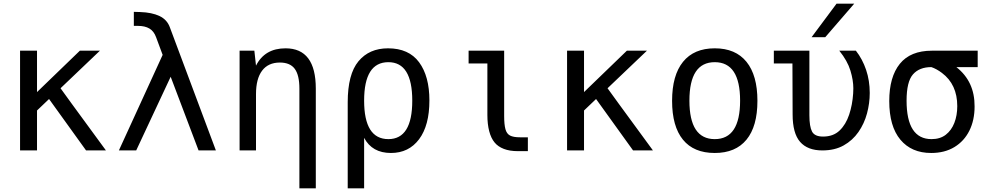

<svg xmlns="http://www.w3.org/2000/svg" viewBox="-20 -825 5440 1053"><path d="M90 -547H183V-320L418 -547H528L312 -341Q311 -341 561 0H452L249 -282L183 -219V0H90Z M872 -524 836 -621Q824 -654 799.5 -668.5Q775 -683 738 -683H714V-760L748 -759Q813 -757 855 -737Q897 -717 912 -674L1164 0H1069L916 -404L727 0H632Z M1622 -339Q1622 -413 1596.5 -447.5Q1571 -482 1515 -482Q1451 -482 1417.5 -437.5Q1384 -393 1384 -309V0H1294V-547H1375L1384 -465Q1432 -560 1546 -560Q1712 -560 1712 -339V208H1622Z M1887 -264Q1887 -418 1946 -489Q2005 -560 2108 -560Q2222 -560 2278.5 -483.5Q2335 -407 2335 -274Q2335 -137 2278.5 -61.5Q2222 14 2124 14Q2021 14 1977 -69V208H1887ZM2110 -62Q2241 -62 2241 -273Q2241 -484 2110 -484Q1977 -484 1977 -273Q1977 -62 2110 -62Z M2821 4Q2775 4 2743 -8.5Q2711 -21 2693 -43Q2673 -67 2663 -105.5Q2653 -144 2653 -194V-477H2550V-547H2745V-189Q2745 -142 2752 -116.5Q2759 -91 2777.5 -81.5Q2796 -72 2832 -72H2875V4Z M3090 -547H3183V-320L3418 -547H3528L3312 -341Q3311 -341 3561 0H3452L3249 -282L3183 -219V0H3090Z M3900 14Q3785 14 3725.5 -59Q3666 -132 3666 -272Q3666 -412 3726 -486Q3786 -560 3900 -560Q4014 -560 4074 -486Q4134 -412 4134 -272Q4134 -132 4074 -59Q4014 14 3900 14ZM4039 -273Q4039 -484 3900 -484Q3761 -484 3761 -273Q3761 -62 3900 -62Q4039 -62 4039 -273Z M4568 -805H4665L4506 -621H4431ZM4490 0Q4409 0 4368 -47Q4327 -94 4327 -198L4326 -477H4224V-547H4419V-193Q4419 -131 4433.5 -103.5Q4448 -76 4494 -76Q4550 -76 4584.5 -109Q4619 -142 4637 -196Q4655 -250 4659 -312Q4659 -318 4659.5 -325.5Q4660 -333 4660 -341Q4660 -385 4644 -438Q4628 -491 4583 -547H4674Q4710 -501 4730 -442Q4750 -383 4750 -315Q4750 -259 4735 -203Q4720 -147 4688 -101Q4656 -55 4607 -27.5Q4558 0 4490 0Z M5087 14Q4979 14 4918 -59Q4857 -132 4857 -271Q4857 -403 4915 -475Q4973 -547 5091 -547H5342V-457H5225Q5326 -378 5325 -241Q5325 -166 5296.5 -108.5Q5268 -51 5214.5 -18.5Q5161 14 5087 14ZM5089 -62Q5136 -62 5167 -86Q5198 -110 5214 -151Q5230 -192 5230 -243Q5230 -362 5146 -425Q5117 -447 5088 -457Q5022 -457 4987 -417Q4952 -377 4952 -273Q4952 -62 5089 -62Z"/></svg>

Font: PlemolJP35 Console
Style: Regular
Weight: 400
Version: v2.0.3; ttfautohint (v1.8.4.7-5d5b-dirty) -l 6 -r 45 -G 200 